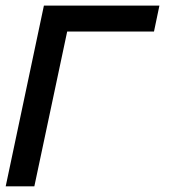

<svg xmlns="http://www.w3.org/2000/svg" viewBox="-44 -657 610 677"><path d="M499 -545.9H192.9L77.1 0H-23.9L110.8 -637.2H518.1Z"/></svg>

Font: Anonymous Pro
Style: Bold Italic
Weight: 700
Italic angle: -12°
Monospace: yes
Designer: Mark Simonson
Version: Version 1.003